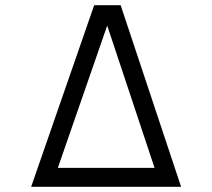

<svg xmlns="http://www.w3.org/2000/svg" viewBox="-20 -720 818 740"><path d="M343 -700H445L678 0H100ZM158 -73H621L590 -30L379 -664H408L188 -30Z"/></svg>

Font: Uncut Sans Variable
Style: Regular
Weight: 400
Designer: Kasper Nordkvist
Foundry: UNCUT.wtf
Version: Version 1.303;Glyphs 3.1.2 (3151)